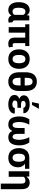

<svg xmlns="http://www.w3.org/2000/svg" viewBox="1932 -2746 1017 4921"><g transform="rotate(90 2440.5 -285.5)"><path d="M503.4 -527.8V-168.5Q503.4 -131.3 512 -116.9Q520.5 -102.5 538.6 -102.5Q541.5 -102.5 543.9 -103Q546.4 -103.5 548.8 -104.5L561 -2.4Q545.4 4.9 531.7 7.6Q518.1 10.3 499.5 10.3Q453.6 10.3 423.3 -9Q393.1 -28.3 377 -69.8Q353 -29.8 320.3 -9.8Q287.6 10.3 241.2 10.3Q141.6 10.3 88.6 -59.8Q35.6 -129.9 35.6 -249.5V-259.8Q35.6 -387.2 88.9 -462.6Q142.1 -538.1 242.2 -538.1Q284.2 -538.1 315.2 -519.8Q346.2 -501.5 369.6 -465.8L379.9 -527.8ZM178.2 -249.5Q178.2 -178.7 200.9 -138.9Q223.6 -99.1 277.3 -99.1Q307.6 -99.1 327.9 -111.6Q348.1 -124 361.8 -148.9Q361.3 -152.8 361.3 -157Q361.3 -161.1 361.3 -168.5V-375.5Q347.7 -401.4 327.6 -414.8Q307.6 -428.2 278.3 -428.2Q225.1 -428.2 201.7 -382.3Q178.2 -336.4 178.2 -259.8Z M1160.6 -423.8H1085.9V-157.2Q1085.9 -125 1096.7 -113Q1107.4 -101.1 1130.4 -101.1Q1144.5 -101.1 1152.6 -102.8Q1160.6 -104.5 1178.2 -109.9L1192.9 -7.3Q1169.4 2.4 1149.2 6.1Q1128.9 9.8 1101.6 9.8Q1023.4 9.8 983.4 -31Q943.4 -71.8 943.4 -159.2V-423.8H817.9V0H675.8V-423.8H601.6V-528.3H1160.6Z M1245.1 -269Q1245.1 -389.6 1310.1 -463.9Q1375 -538.1 1493.7 -538.1Q1613.3 -538.1 1678.5 -463.9Q1743.7 -389.6 1743.7 -269V-258.8Q1743.7 -137.2 1678.7 -63.7Q1613.8 9.8 1494.6 9.8Q1375 9.8 1310.1 -63.7Q1245.1 -137.2 1245.1 -258.8ZM1387.2 -258.8Q1387.2 -185.1 1412.1 -142.3Q1437 -99.6 1494.6 -99.6Q1550.8 -99.6 1575.9 -142.6Q1601.1 -185.5 1601.1 -258.8V-269Q1601.1 -340.8 1575.7 -384.5Q1550.3 -428.2 1493.7 -428.2Q1437.5 -428.2 1412.4 -384.3Q1387.2 -340.3 1387.2 -269Z M2312.5 -276.9Q2312.5 -132.8 2249 -61.3Q2185.5 10.3 2072.8 10.3Q1959.5 10.3 1895.5 -61.3Q1831.5 -132.8 1831.5 -276.9V-433.6Q1831.5 -577.1 1895 -649.2Q1958.5 -721.2 2071.8 -721.2Q2184.6 -721.2 2248.5 -649.2Q2312.5 -577.1 2312.5 -433.6ZM2170.4 -304.2H1973.6V-263.2Q1973.6 -175.8 1998.3 -137.5Q2022.9 -99.1 2072.8 -99.1Q2121.6 -99.1 2146 -137.2Q2170.4 -175.3 2170.4 -263.2ZM1973.6 -410.2H2170.4V-448.2Q2170.4 -534.7 2145.5 -573Q2120.6 -611.3 2071.8 -611.3Q2022.5 -611.3 1998 -573Q1973.6 -534.7 1973.6 -448.2Z M2652.3 -223.6Q2605 -223.6 2580.3 -208.3Q2555.7 -192.9 2555.7 -158.7Q2555.7 -130.9 2580.3 -112.1Q2605 -93.3 2651.4 -93.3Q2698.2 -93.3 2723.6 -111.1Q2749 -128.9 2749 -156.2H2891.1Q2891.1 -73.7 2823.2 -32Q2755.4 9.8 2659.2 9.8Q2549.8 9.8 2481.7 -32.2Q2413.6 -74.2 2413.6 -149.4Q2413.6 -194.3 2438.7 -224.9Q2463.9 -255.4 2513.2 -272Q2469.7 -289.6 2446.3 -318.6Q2422.9 -347.7 2422.9 -383.8Q2422.9 -458.5 2486.3 -498Q2549.8 -537.6 2659.2 -537.6Q2755.4 -537.6 2819.1 -494.4Q2882.8 -451.2 2882.8 -376.5H2740.2Q2740.2 -403.3 2715.8 -418.7Q2691.4 -434.1 2651.9 -434.1Q2607.9 -434.1 2586.4 -416.3Q2564.9 -398.4 2564.9 -373.5Q2564.9 -346.2 2587.2 -331.1Q2609.4 -315.9 2652.3 -315.9H2743.7V-223.6ZM2634.8 -774.4H2770.5L2668.5 -596.7H2597.7Z M3172.9 -528.3Q3141.6 -463.9 3124.8 -401.9Q3107.9 -339.8 3106.4 -276.4Q3106.4 -197.3 3123.8 -148.2Q3141.1 -99.1 3182.6 -99.1Q3218.3 -99.1 3239.3 -131.8Q3260.3 -164.6 3260.3 -239.3V-408.2H3410.2V-239.3Q3410.2 -164.6 3430.9 -131.8Q3451.7 -99.1 3487.8 -99.1Q3528.3 -99.1 3546.1 -148.2Q3564 -197.3 3564 -276.4Q3562 -339.8 3545.2 -401.9Q3528.3 -463.9 3497.6 -528.3H3633.3Q3666.5 -477.1 3686.3 -414.8Q3706.1 -352.5 3706.1 -276.4Q3706.1 -142.6 3657.2 -66.2Q3608.4 10.3 3492.7 10.3Q3438 10.3 3398.2 -15.4Q3358.4 -41 3335 -92.3Q3310.5 -41 3271 -15.4Q3231.4 10.3 3177.7 10.3Q3061.5 10.3 3012.9 -66.2Q2964.4 -142.6 2964.4 -276.4Q2964.4 -352.5 2983.9 -414.8Q3003.4 -477.1 3037.1 -528.3Z M4305.7 -418H4181.6L4181.2 -416.5Q4220.2 -384.8 4243.9 -341.6Q4267.6 -298.3 4267.6 -249V-238.8Q4267.6 -128.9 4204.3 -59.6Q4141.1 9.8 4026.4 9.8Q3906.2 9.8 3841.3 -63.7Q3776.4 -137.2 3776.4 -258.8V-269Q3776.4 -385.3 3841.3 -456.8Q3906.2 -528.3 4025.4 -528.3H4305.7ZM3918.9 -258.8Q3918.9 -185.1 3943.8 -142.3Q3968.8 -99.6 4026.4 -99.6Q4078.6 -99.6 4102.1 -142.6Q4125.5 -185.5 4125.5 -258.8V-269Q4125.5 -336.4 4101.8 -377.2Q4078.1 -418 4025.4 -418Q3969.2 -418 3944.1 -377Q3918.9 -335.9 3918.9 -269Z M4502 -528.3 4508.3 -456.5 4509.8 -456.1Q4535.2 -495.1 4572.8 -516.6Q4610.4 -538.1 4658.7 -538.1Q4740.7 -538.1 4784.7 -488.5Q4828.6 -439 4828.6 -323.7V202.6H4685.5V-323.2Q4685.5 -380.9 4666.3 -404.5Q4647 -428.2 4606.4 -428.2Q4574.2 -428.2 4550.8 -416.7Q4527.3 -405.3 4511.7 -384.3V0H4369.1V-528.3Z"/></g></svg>

Font: Roboto Web
Style: Bold
Weight: 700
Designer: Google
Version: Version 1.200310; 2013